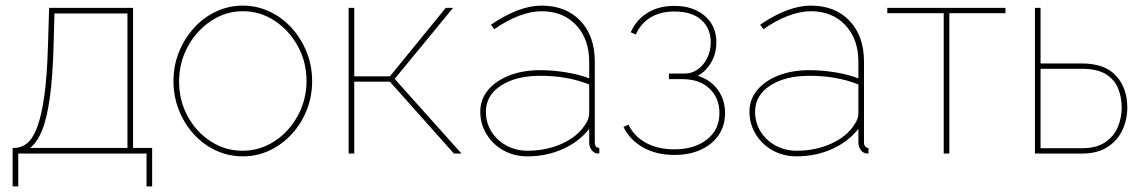

<svg xmlns="http://www.w3.org/2000/svg" viewBox="-20 -547 4081 684"><path d="M25 117V-20H32Q56 -20 76.5 -36.5Q97 -53 112.5 -94Q128 -135 138 -206.5Q148 -278 151 -388L155 -519H454V-20H522V117H502V0H45V117ZM87 -20H434V-499H174L171 -388Q168 -274 157.5 -199Q147 -124 129.5 -81.5Q112 -39 87 -20Z M845 10Q794 10 749 -11Q704 -32 670 -69.5Q636 -107 617 -155.5Q598 -204 598 -258Q598 -313 617.5 -361.5Q637 -410 671 -447.5Q705 -485 750 -506Q795 -527 845 -527Q895 -527 940 -506Q985 -485 1019 -447.5Q1053 -410 1072.5 -361.5Q1092 -313 1092 -258Q1092 -204 1073 -155.5Q1054 -107 1019.5 -69.5Q985 -32 940.5 -11Q896 10 845 10ZM618 -256Q618 -189 648.5 -133Q679 -77 730.5 -43.5Q782 -10 844 -10Q906 -10 958 -44Q1010 -78 1041 -135Q1072 -192 1072 -259Q1072 -326 1041 -382.5Q1010 -439 958.5 -473Q907 -507 845 -507Q784 -507 732 -472.5Q680 -438 649 -381Q618 -324 618 -256Z M1222 0V-519H1242V-275H1369L1568 -519H1594L1386 -266L1624 0H1597L1369 -256H1242V0Z M1691 -149Q1691 -193 1718.5 -226Q1746 -259 1794 -278Q1842 -297 1905 -297Q1949 -297 1995.5 -289.5Q2042 -282 2079 -268V-327Q2079 -408 2032.5 -457.5Q1986 -507 1909 -507Q1872 -507 1828.5 -490.5Q1785 -474 1741 -443L1729 -459Q1779 -493 1824 -510Q1869 -527 1909 -527Q1996 -527 2047.5 -473Q2099 -419 2099 -327V-40Q2099 -30 2103.5 -25Q2108 -20 2115 -20V0Q2109 0 2106 -0.5Q2103 -1 2101 -2Q2091 -6 2085 -16.5Q2079 -27 2079 -40V-88Q2043 -42 1985 -16Q1927 10 1859 10Q1812 10 1774 -11Q1736 -32 1713.5 -68.5Q1691 -105 1691 -149ZM2064 -102Q2072 -113 2075.5 -123.5Q2079 -134 2079 -143V-246Q2039 -262 1995.5 -269.5Q1952 -277 1905 -277Q1818 -277 1764.5 -242Q1711 -207 1711 -149Q1711 -110 1730.5 -78.5Q1750 -47 1784 -28.5Q1818 -10 1859 -10Q1926 -10 1981.5 -35Q2037 -60 2064 -102Z M2382 5Q2319 5 2271.5 -21.5Q2224 -48 2201 -95L2219 -103Q2239 -61 2281.5 -38Q2324 -15 2382 -15Q2454 -15 2498.5 -50Q2543 -85 2543 -144Q2543 -197 2508.5 -230.5Q2474 -264 2415 -265H2363V-285H2421Q2445 -285 2466 -300Q2487 -315 2499.5 -340.5Q2512 -366 2512 -396Q2512 -446 2478.5 -476Q2445 -506 2382 -506Q2333 -506 2298 -485Q2263 -464 2245 -424L2227 -432Q2247 -477 2287 -501.5Q2327 -526 2382 -526Q2427 -526 2460.5 -510Q2494 -494 2513 -465Q2532 -436 2532 -396Q2532 -356 2513.5 -324.5Q2495 -293 2466 -277Q2511 -263 2537 -227.5Q2563 -192 2563 -144Q2563 -99 2540 -65.5Q2517 -32 2476.5 -13.5Q2436 5 2382 5Z M2650 -149Q2650 -193 2677.5 -226Q2705 -259 2753 -278Q2801 -297 2864 -297Q2908 -297 2954.5 -289.5Q3001 -282 3038 -268V-327Q3038 -408 2991.5 -457.5Q2945 -507 2868 -507Q2831 -507 2787.5 -490.5Q2744 -474 2700 -443L2688 -459Q2738 -493 2783 -510Q2828 -527 2868 -527Q2955 -527 3006.5 -473Q3058 -419 3058 -327V-40Q3058 -30 3062.5 -25Q3067 -20 3074 -20V0Q3068 0 3065 -0.5Q3062 -1 3060 -2Q3050 -6 3044 -16.5Q3038 -27 3038 -40V-88Q3002 -42 2944 -16Q2886 10 2818 10Q2771 10 2733 -11Q2695 -32 2672.5 -68.5Q2650 -105 2650 -149ZM3023 -102Q3031 -113 3034.5 -123.5Q3038 -134 3038 -143V-246Q2998 -262 2954.5 -269.5Q2911 -277 2864 -277Q2777 -277 2723.5 -242Q2670 -207 2670 -149Q2670 -110 2689.5 -78.5Q2709 -47 2743 -28.5Q2777 -10 2818 -10Q2885 -10 2940.5 -35Q2996 -60 3023 -102Z M3342 0V-500H3141V-519H3562V-500H3362V0Z M3667 0V-519H3687V-321H3833Q3916 -321 3956 -277Q3996 -233 3996 -164Q3996 -120 3978 -82.5Q3960 -45 3924.5 -22.5Q3889 0 3835 0ZM3687 -19H3835Q3886 -19 3917 -40Q3948 -61 3962 -94Q3976 -127 3976 -164Q3976 -200 3963.5 -231.5Q3951 -263 3920 -282.5Q3889 -302 3833 -302H3687Z"/></svg>

Font: Raleway Thin
Style: Regular
Weight: 100
Designer: Matt McInerney, Pablo Impallari, Rodrigo Fuenzalida
Foundry: Matt McInerney, Pablo Impallari, Rodrigo Fuenzalida
Version: Version 4.026